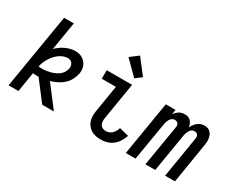

<svg xmlns="http://www.w3.org/2000/svg" viewBox="-104 -1205 2007 1637"><g transform="rotate(30 900.0 -386.0)"><path d="M48 0 170 -735H266L220 -457Q238 -475 259 -490Q280 -505 302.5 -515.5Q325 -526 349 -532Q373 -538 397 -538Q416 -538 434.5 -533.5Q453 -529 468 -519.5Q483 -510 495 -496.5Q507 -483 514 -466.5Q521 -450 523 -431Q525 -412 522 -393Q516 -360 500 -328.5Q484 -297 458 -273Q432 -249 400 -233Q368 -217 335 -208L494 0H379L233 -191Q229 -191 225.5 -191Q222 -191 219 -191Q208 -191 197.5 -191.5Q187 -192 177 -194L145 0ZM226 -265Q246 -265 266.5 -268Q287 -271 307 -276.5Q327 -282 346.5 -291Q366 -300 383 -313.5Q400 -327 411 -346Q422 -365 425 -385Q427 -398 424.5 -411Q422 -424 414.5 -434Q407 -444 395.5 -449Q384 -454 371 -454Q349 -454 327 -445.5Q305 -437 286 -423Q267 -409 251.5 -391Q236 -373 223.5 -353Q211 -333 202.5 -311.5Q194 -290 189 -268Q198 -266 207.5 -265.5Q217 -265 226 -265Z M961 8Q936 8 911 3.5Q886 -1 865.5 -13Q845 -25 830 -43.5Q815 -62 807.5 -85Q800 -108 800 -133.5Q800 -159 804 -185L847 -446H708V-530H958L899 -171Q896 -154 896.5 -136.5Q897 -119 905 -104.5Q913 -90 928.5 -83Q944 -76 961 -76Q977 -76 993 -82.5Q1009 -89 1021 -101Q1033 -113 1041 -128Q1049 -143 1053 -159L1146 -136Q1136 -106 1119 -78.5Q1102 -51 1077 -30.5Q1052 -10 1021.5 -1Q991 8 961 8ZM946 -587 813 -720 892 -780 1006 -633Z M1202 0 1290 -530H1386L1378 -482Q1386 -494 1396.5 -505Q1407 -516 1419.5 -523.5Q1432 -531 1446 -534.5Q1460 -538 1474 -538Q1474 -538 1474 -538Q1474 -538 1474 -538Q1491 -538 1507 -532.5Q1523 -527 1533.5 -515.5Q1544 -504 1550 -489Q1556 -474 1559 -458Q1566 -474 1577 -489Q1588 -504 1602 -515.5Q1616 -527 1633.5 -532.5Q1651 -538 1668 -538Q1668 -538 1668 -538Q1668 -538 1668 -538Q1685 -538 1701 -532.5Q1717 -527 1728 -515Q1739 -503 1745 -487.5Q1751 -472 1753 -455Q1755 -438 1753.5 -420.5Q1752 -403 1749 -386L1686 0H1589L1655 -402Q1657 -412 1656 -421.5Q1655 -431 1650 -439Q1645 -447 1636 -450.5Q1627 -454 1617 -454Q1608 -454 1598.5 -450Q1589 -446 1582.5 -439Q1576 -432 1571 -423.5Q1566 -415 1562.5 -406Q1559 -397 1557 -388Q1555 -379 1553 -370L1492 0H1395L1462 -402Q1464 -412 1463 -421.5Q1462 -431 1456.5 -439Q1451 -447 1442 -450.5Q1433 -454 1423 -454Q1414 -454 1405 -450Q1396 -446 1389 -439Q1382 -432 1377 -423.5Q1372 -415 1369 -406Q1366 -397 1363.5 -388Q1361 -379 1360 -370L1298 0Z"/></g></svg>

Font: Iosevka Curly Medium Extended
Style: Italic
Weight: 500
Width: 7
Italic angle: -9°
Monospace: yes
Designer: Belleve Invis
Foundry: Belleve Invis
Version: Version 11.1.0; ttfautohint (v1.8.3)